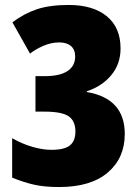

<svg xmlns="http://www.w3.org/2000/svg" viewBox="-20 -744 563 774"><path d="M330 -376V-373Q483 -347 483 -204Q483 -107 414.5 -48.5Q346 10 218 10Q161 10 119.5 1Q78 -8 29 -28V-187Q69 -164 110.5 -152Q152 -140 187 -140Q240 -140 262 -158Q284 -176 284 -214Q284 -256 257 -275Q230 -294 159 -294H123V-437H160Q221 -437 252 -457.5Q283 -478 283 -516Q283 -544 266 -558.5Q249 -573 219 -573Q187 -573 155.5 -559.5Q124 -546 101 -528L30 -654Q78 -690 129.5 -707Q181 -724 257 -724Q355 -724 410.5 -678.5Q466 -633 466 -549Q466 -486 428.5 -441Q391 -396 330 -376Z"/></svg>

Font: Noto Sans Display Black Narrow
Style: Regular
Weight: 900
Width: 4
Designer: Monotype Design team
Foundry: Monotype Imaging Inc.
Version: Version 1.000